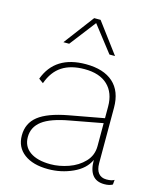

<svg xmlns="http://www.w3.org/2000/svg" viewBox="-111 -808 748 898"><g transform="rotate(15 263.0 -359.0)"><path d="M521 -22 519 1Q504 10 479 10Q403 10 403 -86V-87Q382 -41 326 -15.5Q270 10 207 10Q133 10 90.5 -22Q48 -54 48 -111Q48 -170 92.5 -205Q137 -240 234 -258L403 -289V-345Q403 -412 364 -449Q325 -486 252 -486Q186 -486 143.5 -458.5Q101 -431 80 -372L58 -388Q103 -510 252 -510Q338 -510 384.5 -468.5Q431 -427 431 -347V-79Q431 -47 444.5 -30.5Q458 -14 483 -14Q509 -14 521 -22ZM403 -154V-265L247 -236Q157 -220 117 -189.5Q77 -159 77 -111Q77 -65 112.5 -40Q148 -15 212 -15Q254 -15 298.5 -30.5Q343 -46 373 -77.5Q403 -109 403 -154ZM346 -582 248 -708 151 -582H123L233 -728H264L373 -582Z"/></g></svg>

Font: Work Sans ExtraLight
Style: Regular
Weight: 280
Designer: Wei Huang
Foundry: Wei Huang
Version: Version 1.500